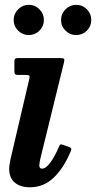

<svg xmlns="http://www.w3.org/2000/svg" viewBox="-20 -760 398 794"><path d="M244 -499.5 147.5 -106.5Q146 -101 144.2 -90.8Q142.5 -80.5 142.5 -76.5Q142.5 -62.5 153.5 -62.5Q169.5 -62.5 188 -87.5Q206.5 -112.5 223 -151.5Q226.5 -160 229.5 -162Q232.5 -164 241 -161L266 -152Q274.5 -148.5 274.8 -144Q275 -139.5 271 -131Q242.5 -63.5 201.2 -24.5Q160 14.5 104 14.5Q64.5 14.5 41.2 -4.8Q18 -24 18 -62.5Q18 -70.5 20 -83Q22 -95.5 24 -104L101 -433Q103.5 -443.5 101.5 -446.8Q99.5 -450 88 -450H56.5Q46 -450 42.8 -452.8Q39.5 -455.5 39.5 -466.5V-504Q39.5 -514 42.8 -517Q46 -520 55.5 -520H226Q242 -520 244.8 -516.8Q247.5 -513.5 244 -499.5ZM295 -615Q269.5 -615 251 -633.2Q232.5 -651.5 232.5 -677.5Q232.5 -703 251 -721.5Q269.5 -740 295 -740Q321 -740 339.2 -721.5Q357.5 -703 357.5 -677.5Q357.5 -651.5 339.2 -633.2Q321 -615 295 -615ZM99 -615Q73.5 -615 55 -633.2Q36.5 -651.5 36.5 -677.5Q36.5 -703 55 -721.5Q73.5 -740 99 -740Q125 -740 143.2 -721.5Q161.5 -703 161.5 -677.5Q161.5 -651.5 143.2 -633.2Q125 -615 99 -615Z"/></svg>

Font: Besley* Narrow Semi
Style: Italic
Weight: 600
Width: 4
Italic angle: -13°
Designer: Owen Earl
Foundry: indestructible type*
Version: Version 3.000; ttfautohint (v1.8.3)